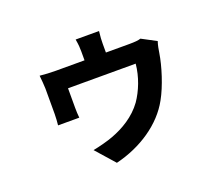

<svg xmlns="http://www.w3.org/2000/svg" viewBox="-120 -815 1241 1080"><g transform="rotate(-20 500.0 -274.5)"><path d="M857 -474 770 -520C756 -515 734 -513 700 -513H561V-566C561 -588 562 -606 566 -640H426C432 -606 433 -588 433 -566V-513H262C231 -513 193 -515 166 -518C168 -498 172 -458 172 -439C172 -410 172 -313 172 -287C172 -265 170 -240 168 -220H295C293 -236 292 -262 292 -280C292 -303 292 -370 292 -397H697C690 -321 660 -246 622 -191C573 -123 500 -80 430 -54C402 -43 345 -28 308 -21L407 91C560 54 692 -35 757 -154C797 -225 831 -335 842 -406C844 -421 850 -455 857 -474Z"/></g></svg>

Font: Noto Sans Mono CJK TC
Style: Bold
Weight: 700
Designer: Ryoko NISHIZUKA 西塚涼子 (kana, bopomofo & ideographs); Paul D. Hunt (Latin, Greek & Cyrillic); Sandoll Communications 산돌커뮤니
Foundry: Adobe
Version: Version 2.004;hotconv 1.0.118;makeotfexe 2.5.65603